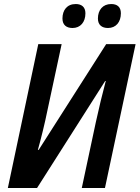

<svg xmlns="http://www.w3.org/2000/svg" viewBox="-20 -933 693 953"><path d="M516 -794C555 -794 580 -823 580 -867C580 -899 561 -913 532 -913C490 -913 466 -883 466 -841C466 -809 486 -794 516 -794ZM340 -794C379 -794 404 -823 404 -867C404 -899 384 -913 356 -913C313 -913 290 -883 290 -841C290 -809 310 -794 340 -794ZM19 0H164L502 -531H505C490 -475 470 -393 456 -328L386 0H501L653 -714H507L172 -189H168C183 -242 203 -323 215 -383L286 -714H170Z"/></svg>

Font: Noto Sans SemiCondensed SemiBold
Style: Italic
Weight: 600
Width: 4
Italic angle: -12°
Designer: Monotype Design Team
Foundry: Monotype Imaging Inc.
Version: Version 2.013